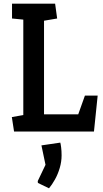

<svg xmlns="http://www.w3.org/2000/svg" viewBox="-20 -711 555 1038"><path d="M56 0 44 -78 106 -89V-605L45 -611V-691H278L289 -611L218 -599V-93H403L439 -194H508L488 0ZM185 278 184 268 226 180 204 75 306 60Q308 66 310.5 85.5Q313 105 313 129Q313 163 303 197Q293 231 277 259.5Q261 288 245 307Z"/></svg>

Font: Kreon Medium
Style: Regular
Weight: 500
Version: Version 2.002